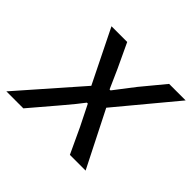

<svg xmlns="http://www.w3.org/2000/svg" viewBox="-160 -695 855 855"><g transform="rotate(45 267.5 -268.0)"><path d="M221 -285 97 -536H196L250 -421L290 -331H296Q349 -400 369 -426L460 -536H564L337 -263L470 0H371L315 -120L266 -218H260Q233 -182 197 -140L181 -121L78 0H-29Z"/></g></svg>

Font: Nebula Sans Medium
Style: Regular
Weight: 500
Italic angle: -9°
Designer: Paul D. Hunt for Adobe (as Source Sans)
Foundry: Nebula Entertainment & Broadcasting LLC
Version: Version 1.010